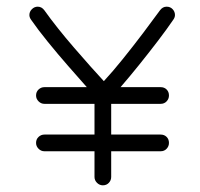

<svg xmlns="http://www.w3.org/2000/svg" viewBox="-20 -555 600 575"><path d="M288 0Q278 0 270.5 -7.5Q263 -15 263 -25V-102H113Q103 -102 95.5 -109.5Q88 -117 88 -127Q88 -138 95.5 -145Q103 -152 113 -152H263V-244H113Q103 -244 95.5 -251.5Q88 -259 88 -269Q88 -280 95.5 -287Q103 -294 113 -294H240Q216 -321 184.5 -357Q153 -393 123 -430Q93 -467 73 -496Q68 -503 68 -510Q68 -520 75.5 -527.5Q83 -535 93 -535Q105 -535 113 -524Q130 -500 153 -471Q176 -442 202 -412Q228 -382 251.5 -355.5Q275 -329 291 -312Q317 -340 348 -378.5Q379 -417 408.5 -456Q438 -495 459 -524Q467 -535 479 -535Q490 -535 497 -527.5Q504 -520 504 -510Q504 -503 499 -496Q480 -468 452.5 -432Q425 -396 396 -360Q367 -324 341 -294H461Q472 -294 479 -287Q486 -280 486 -269Q486 -259 479 -251.5Q472 -244 461 -244H313V-152H461Q472 -152 479 -145Q486 -138 486 -127Q486 -117 479 -109.5Q472 -102 461 -102H313V-25Q313 -15 306 -7.5Q299 0 288 0Z"/></svg>

Font: Hubballi
Style: Regular
Weight: 400
Designer: Erin McLaughlin
Version: Version 1.000; ttfautohint (v1.8.3)